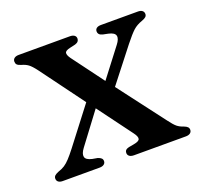

<svg xmlns="http://www.w3.org/2000/svg" viewBox="-90 -572 710 674"><g transform="rotate(-20 265.0 -235.0)"><path d="M223.5 -252 256.5 -233 145.5 -85Q132 -67 134.8 -55Q137.5 -43 160 -38L179.5 -34.5Q188.5 -31.5 192.5 -27.5Q196.5 -23.5 196.5 -17Q196.5 -9.5 190.5 -5Q184.5 -0.5 174 -0.5H36.5Q26 -0.5 20.2 -5Q14.5 -9.5 14.5 -17.5Q14.5 -23.5 18.5 -27.8Q22.5 -32 33.5 -36.5Q47.5 -41 57.5 -47.5Q67.5 -54 78.2 -65.5Q89 -77 104.5 -97ZM209.5 -397.5 311 -261 316 -255.5 452 -76.5Q468 -55 477.5 -47.2Q487 -39.5 501 -35Q510.5 -31.5 514.5 -27.2Q518.5 -23 518.5 -17Q518.5 -9 512.5 -4.5Q506.5 0 496 0H302.5Q291.5 0 285.5 -4.5Q279.5 -9 279.5 -17Q279.5 -23 283.2 -27Q287 -31 295.5 -33L315 -36.5Q335 -40 337.2 -48.2Q339.5 -56.5 328 -72L219 -219L214 -225L88.5 -395Q73.5 -415 63.5 -422.2Q53.5 -429.5 38.5 -433.5Q27.5 -437 23.8 -441.2Q20 -445.5 20 -452.5Q20 -460.5 26 -465Q32 -469.5 42.5 -469.5H233.5Q244 -469.5 250 -465.2Q256 -461 256 -453Q256 -447 252.5 -442.8Q249 -438.5 241 -436L221.5 -431.5Q202.5 -427.5 201 -419.5Q199.5 -411.5 209.5 -397.5ZM303 -224.5 270 -244 378 -385Q392 -403 389.2 -415Q386.5 -427 363.5 -432L344 -436Q335 -438.5 331.2 -442.8Q327.5 -447 327.5 -453Q327.5 -461 333.2 -465.2Q339 -469.5 349.5 -469.5H487.5Q498 -469.5 503.8 -465Q509.5 -460.5 509.5 -452.5Q509.5 -446.5 505.2 -442.2Q501 -438 490 -434Q469.5 -427 456 -414.8Q442.5 -402.5 419.5 -373.5Z"/></g></svg>

Font: Fraunces
Style: Regular
Weight: 400
Version: Version 1.000;[b76b70a41]